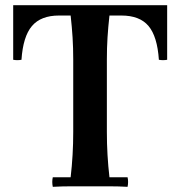

<svg xmlns="http://www.w3.org/2000/svg" viewBox="-20 -720 696 742"><path d="M184 2Q180 -17 184 -35H253Q258 -78 260.5 -121.5Q263 -165 263 -210V-490Q263 -535 260.5 -575Q258 -615 253 -660H208Q138 -660 103.5 -619.5Q69 -579 63 -489Q47 -486 31 -489V-700H626V-489Q610 -486 594 -489Q588 -579 554 -619.5Q520 -660 449 -660H403Q398 -615 395.5 -575Q393 -535 393 -490V-210Q393 -165 395.5 -121.5Q398 -78 403 -35H473Q477 -17 473 2Q439 0 401 0Q363 0 328 0Q294 0 256.5 0Q219 0 184 2Z"/></svg>

Font: Poltawski Nowy SemiBold
Style: Regular
Weight: 600
Version: Version 1.001;gftools[0.9.25]